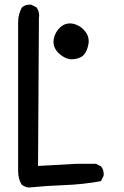

<svg xmlns="http://www.w3.org/2000/svg" viewBox="-20 -819 540 838"><path d="M59.1 -72.8V-720.7Q59.1 -757.3 75.7 -786.6Q89.8 -798.8 109.4 -798.8Q112.3 -798.8 116.7 -798.3L138.2 -787.6L139.2 -786.6Q150.9 -771.5 150.9 -751Q150.9 -745.6 149.9 -739.7L146 -94.7L311.5 -104H398.9L420.4 -93.3L421.4 -92.3Q432.6 -78.1 432.6 -58.6Q432.6 -55.7 432.1 -51.3L420.4 -28.3Q343.3 -14.2 263.7 -11.2Q184.1 -8.3 105.5 -0.5Q87.4 -2.4 73.7 -14.2Q59.1 -39.6 59.1 -72.8ZM213.4 -635.7Q213.4 -641.1 214.4 -647Q219.7 -678.2 242.2 -699.2Q260.7 -716.8 284.7 -716.8Q303.7 -716.8 321.8 -707Q336.4 -699.7 348.6 -685.5Q367.2 -665.5 367.2 -639.6Q367.2 -632.3 365.7 -625Q359.4 -590.8 341.3 -575.4Q323.2 -560.1 288.1 -560.1H287.6Q258.3 -564.5 233.9 -588.9Q213.4 -609.9 213.4 -635.7Z"/></svg>

Font: Bakudai
Style: Medium
Weight: 500
Version: Version 1.48